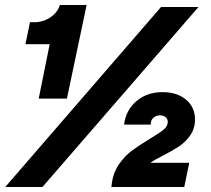

<svg xmlns="http://www.w3.org/2000/svg" viewBox="-20 -749 846 769"><path d="M179 -572H82L100 -660H117Q152 -660 181 -679Q210 -698 220 -729H327L248 -354H135ZM625 -721H775L150 0H1ZM580 -193Q617 -215 634.5 -229Q652 -243 652 -261Q652 -272 643.5 -279.5Q635 -287 621 -287Q605 -287 594 -277Q583 -267 584 -250H477Q484 -308 526.5 -344Q569 -380 631 -380Q689 -380 725 -350Q761 -320 761 -270Q761 -234 742 -207Q723 -180 697.5 -163Q672 -146 633 -126Q595 -107 583 -97H738L718 0H426L427 -7Q432 -55 455.5 -89.5Q479 -124 508 -145.5Q537 -167 580 -193Z"/></svg>

Font: Mona Sans Black
Style: Italic
Weight: 900
Italic angle: -11.7°
Designer: Deni Anggara
Foundry: GitHub
Version: Version 2.000